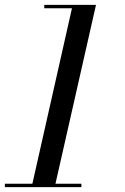

<svg xmlns="http://www.w3.org/2000/svg" viewBox="-60 -770 515 790"><path d="M-40 -13.9H73.2L236.1 -736.1H122.1V-750H335L168.2 -13.9H274.9V0H-40Z"/></svg>

Font: Bodoni* 16
Style: Italic
Weight: 400
Italic angle: -13°
Version: Version 2.000